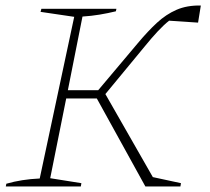

<svg xmlns="http://www.w3.org/2000/svg" viewBox="-20 -676 760 696"><path d="M1 0 3 -10Q58 -26 124 -29L249 -615L127 -633L130 -644H402L400 -635Q371 -628 341 -623Q311 -618 279 -616L226 -349H336L480 -520Q516 -563 549 -593.5Q582 -624 620 -640.5Q658 -657 708 -656L698 -594L593 -601Q574 -586 552 -562.5Q530 -539 504 -507L362 -335L534 -34L636 -12L634 0H507L331 -319H220L162 -30L275 -12L273 0Z"/></svg>

Font: Piazzolla Thin
Style: Italic
Weight: 100
Italic angle: -11.3°
Designer: Juan Pablo del Peral
Foundry: Huerta Tipografica
Version: Version 1.330